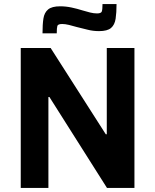

<svg xmlns="http://www.w3.org/2000/svg" viewBox="-20 -924 763 944"><path d="M82 0V-688H229L500 -264H505V-688H641V0H506L223 -447H218V0ZM189 -760Q189 -804 193.5 -833Q198 -862 216.5 -877.5Q235 -893 276 -893Q304 -893 332 -887Q360 -881 385 -873Q405 -867 423 -862.5Q441 -858 457 -858Q477 -858 480.5 -867.5Q484 -877 484 -904H553Q553 -862 548.5 -832Q544 -802 526 -786.5Q508 -771 467 -771Q437 -771 410.5 -778Q384 -785 358 -791Q338 -797 319 -801.5Q300 -806 286 -806Q265 -806 262 -796.5Q259 -787 259 -760Z"/></svg>

Font: Saira Thin SemiBold
Style: Regular
Weight: 600
Version: Version 1.101